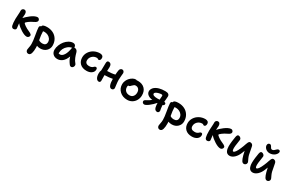

<svg xmlns="http://www.w3.org/2000/svg" viewBox="204 -2490 6837 4557"><g transform="rotate(30 3623.0 -211.5)"><path d="M139.2 -39.1Q94.2 -39.1 79.1 -95.5Q64 -151.9 64 -273.9Q64 -298.3 69.1 -366Q74.2 -433.6 74.2 -464.8Q74.2 -470.2 73.7 -482.4Q73.2 -494.6 73.2 -501Q73.2 -532.2 93.8 -550.5Q114.3 -568.8 139.2 -568.8Q170.9 -568.8 188 -544.2Q205.1 -519.5 205.1 -478Q205.1 -450.2 196.8 -369.1Q218.3 -394 252.7 -425.8Q287.1 -457.5 330.1 -490.7Q373 -523.9 419.7 -546.4Q466.3 -568.8 501 -568.8Q525.9 -568.8 543.5 -549.6Q561 -530.3 561 -506.8Q561 -464.4 484.9 -429.2Q409.2 -394 356.7 -354.2Q304.2 -314.5 304.2 -299.8Q304.2 -284.2 359.9 -244.6Q415.5 -205.1 488.8 -174.8Q513.7 -163.6 528.8 -155.3Q543.9 -147 557.4 -133.5Q570.8 -120.1 570.8 -106Q570.8 -79.1 551 -58.1Q531.2 -37.1 502 -37.1Q440.9 -37.1 345.2 -96.7Q249.5 -156.2 196.8 -219.2L191.9 -224.1Q193.8 -186.5 200.4 -143.8Q207 -101.1 207 -91.8Q207 -66.9 187.3 -53Q167.5 -39.1 139.2 -39.1Z M922.9 44.9Q867.7 44.9 826.7 26.9Q828.6 63 828.6 81.1Q828.6 128.4 825 164.1Q821.3 199.7 811.8 231.2Q802.2 262.7 783.9 279.3Q765.6 295.9 738.8 295.9Q710.9 295.9 690.7 276.1Q670.4 256.3 670.4 219.2Q670.4 199.2 681.4 152.3Q692.4 105.5 692.4 54.2Q692.4 -24.4 667 -164.3Q641.6 -304.2 638.7 -371.1Q638.2 -394 650.1 -407.5Q662.1 -420.9 681.6 -420.9Q687.5 -451.7 719.7 -465.3Q752 -479 814.5 -479Q906.7 -479 981.4 -442.1Q1056.2 -405.3 1101.3 -332Q1146.5 -258.8 1146.5 -161.1Q1146.5 -75.7 1084.5 -15.4Q1022.5 44.9 922.9 44.9ZM778.8 -333Q778.8 -249 804.7 -113.8Q819.3 -104.5 829.6 -99.1Q839.8 -93.8 860.1 -88.4Q880.4 -83 902.8 -83Q1010.7 -83 1010.7 -180.2Q1010.7 -230.5 981.2 -269.8Q951.7 -309.1 907.2 -328.6Q862.8 -348.1 813.5 -348.1Q802.2 -348.1 777.8 -344.2Q778.8 -340.3 778.8 -333Z M1398.4 59.1Q1323.2 59.1 1277.8 14.9Q1232.4 -29.3 1232.4 -102.1Q1232.4 -164.1 1258.3 -229.2Q1284.2 -294.4 1325.7 -346.2Q1367.2 -397.9 1424.1 -430.9Q1481 -463.9 1538.6 -463.9Q1572.3 -463.9 1593.8 -443.4Q1615.2 -422.9 1615.2 -387.2Q1615.2 -380.9 1614.3 -378.9Q1617.2 -379.9 1623.5 -379.9Q1656.7 -379.9 1680.7 -360.4Q1704.6 -340.8 1713.4 -309.1Q1728 -257.3 1734.6 -236.6Q1741.2 -215.8 1755.4 -179.7Q1769.5 -143.6 1786.9 -116.2Q1804.2 -88.9 1829.6 -59.1Q1840.8 -46.9 1842 -26.9Q1843.3 -6.8 1835.9 11.5Q1828.6 29.8 1812.7 43Q1796.9 56.2 1777.3 56.2Q1747.6 56.2 1731.4 34.2Q1695.8 -11.7 1673.8 -51.5Q1651.9 -91.3 1635.3 -147.9Q1615.2 -92.3 1587.6 -51.3Q1560.1 -10.3 1528.8 13.2Q1497.6 36.6 1465.1 47.9Q1432.6 59.1 1398.4 59.1ZM1361.3 -91.8Q1361.3 -77.6 1362.3 -71.8Q1376.5 -66.9 1400.4 -66.9Q1457.5 -66.9 1503.2 -136.5Q1548.8 -206.1 1568.4 -333Q1569.8 -341.3 1573.2 -350.1Q1511.7 -337.9 1462.9 -298.3Q1414.1 -258.8 1387.7 -204.3Q1361.3 -149.9 1361.3 -91.8Z M2137.2 -44.9Q2022.5 -44.9 1957.8 -107.4Q1893.1 -169.9 1893.1 -273.9Q1893.1 -354 1937 -421.9Q1981 -489.7 2054.7 -528.3Q2128.4 -566.9 2213.9 -566.9Q2256.8 -566.9 2282.5 -546.6Q2308.1 -526.4 2308.1 -485.8Q2308.1 -455.1 2294.7 -435.1Q2281.2 -415 2258.8 -415Q2246.6 -415 2233.6 -426Q2220.7 -437 2202.1 -437Q2127.4 -437 2076.7 -387.5Q2025.9 -337.9 2025.9 -268.1Q2025.9 -223.6 2053.2 -198.7Q2080.6 -173.8 2138.2 -173.8Q2168 -173.8 2190.2 -180.4Q2212.4 -187 2224.4 -196.5Q2236.3 -206.1 2245.6 -215.3Q2254.9 -224.6 2265.1 -231.2Q2275.4 -237.8 2288.1 -237.8Q2329.1 -237.8 2329.1 -186Q2329.1 -124.5 2274.9 -84.7Q2220.7 -44.9 2137.2 -44.9Z M2521 32.2Q2476.1 32.2 2448.5 -13.9Q2420.9 -60.1 2420.9 -136.2Q2420.9 -194.8 2439 -231.9Q2439.5 -258.3 2441.2 -326.7Q2442.9 -395 2442.9 -426.8Q2442.9 -498 2488.8 -498Q2529.3 -498 2550.5 -471.9Q2571.8 -445.8 2571.8 -397Q2571.8 -354 2566.9 -287.1Q2694.8 -289.1 2780.8 -312Q2784.2 -380.9 2793.9 -436Q2798.3 -462.9 2817.6 -481Q2836.9 -499 2862.8 -499Q2888.2 -499 2905.5 -478.8Q2922.9 -458.5 2922.9 -431.2Q2922.9 -411.1 2915.8 -350.8Q2908.7 -290.5 2908.7 -247.1Q2908.7 -186 2919.2 -114Q2929.7 -42 2929.7 -26.9Q2929.7 -1.5 2912.6 15.4Q2895.5 32.2 2868.7 32.2Q2844.2 32.2 2826.4 15.4Q2808.6 -1.5 2798.1 -32.5Q2787.6 -63.5 2782.7 -102.3Q2777.8 -141.1 2777.8 -189V-193.8Q2687 -173.8 2562 -171.9Q2562 -142.1 2563 -91.6Q2564 -41 2564 -18.1Q2564 3.9 2552 18.1Q2540 32.2 2521 32.2Z M3317.9 68.8Q3192.9 68.8 3112.3 -5.9Q3031.7 -80.6 3031.7 -196.8Q3031.7 -247.1 3053.7 -295.7Q3075.7 -344.2 3108.9 -378.4Q3142.1 -412.6 3181.6 -433.3Q3221.2 -454.1 3255.9 -454.1Q3275.9 -454.1 3289.1 -446.8Q3306.2 -450.2 3317.9 -450.2Q3437.5 -450.2 3505.6 -383.3Q3573.7 -316.4 3573.7 -201.2Q3573.7 -125.5 3540.3 -63.5Q3506.8 -1.5 3448 33.7Q3389.2 68.8 3317.9 68.8ZM3163.1 -195.8Q3163.1 -129.9 3203.9 -90.8Q3244.6 -51.8 3313 -51.8Q3371.6 -51.8 3407.2 -92.3Q3442.9 -132.8 3442.9 -199.2Q3442.9 -257.8 3412.4 -292.5Q3381.8 -327.1 3330.1 -327.1Q3306.6 -327.1 3290.8 -317.1Q3274.9 -307.1 3251 -283.2Q3245.6 -278.3 3235.6 -268.1Q3225.6 -257.8 3221.9 -254.4Q3218.3 -251 3210.9 -245.8Q3203.6 -240.7 3197 -239.3Q3190.4 -237.8 3181.6 -237.8Q3174.8 -237.8 3171.9 -238.8Q3163.1 -217.8 3163.1 -195.8Z M3723.6 -38.1Q3701.2 -38.1 3683.3 -54.2Q3665.5 -70.3 3665.5 -95.2Q3665.5 -110.8 3676.5 -123.8Q3687.5 -136.7 3714.4 -149.9Q3784.7 -183.6 3838.4 -229Q3760.3 -237.8 3712.4 -275.6Q3664.6 -313.5 3664.6 -370.1Q3664.6 -394 3674.3 -418.2Q3684.1 -442.4 3704.1 -466.3Q3724.1 -490.2 3759.5 -511Q3794.9 -531.7 3841.8 -544.9Q3910.6 -564 4007.3 -564Q4119.6 -564 4119.6 -482.9Q4119.6 -459.5 4114 -407.2Q4108.4 -355 4107.4 -331.1Q4153.3 -329.6 4153.3 -293Q4153.3 -259.3 4109.4 -243.2Q4112.3 -190.4 4119.6 -148.9Q4121.1 -141.6 4123.8 -129.2Q4126.5 -116.7 4127.9 -108.6Q4129.4 -100.6 4129.4 -96.2Q4129.4 -71.8 4115 -54.9Q4100.6 -38.1 4079.6 -38.1Q4018.1 -38.1 3997.6 -105Q3983.9 -152.8 3982.4 -227.1H3977.5H3978.5Q3918 -156.7 3841.6 -97.4Q3765.1 -38.1 3723.6 -38.1ZM3791.5 -377Q3791.5 -317.9 3932.6 -317.9Q3957.5 -317.9 3986.3 -320.8Q3993.7 -418.5 3993.7 -423.8Q3993.7 -439.9 3986.3 -447Q3979 -454.1 3962.4 -454.1Q3929.2 -454.1 3884.8 -441.9Q3846.2 -432.1 3818.8 -414.3Q3791.5 -396.5 3791.5 -377Z M4525.4 44.9Q4470.2 44.9 4429.2 26.9Q4431.2 63 4431.2 81.1Q4431.2 128.4 4427.5 164.1Q4423.8 199.7 4414.3 231.2Q4404.8 262.7 4386.5 279.3Q4368.2 295.9 4341.3 295.9Q4313.5 295.9 4293.2 276.1Q4272.9 256.3 4272.9 219.2Q4272.9 199.2 4283.9 152.3Q4294.9 105.5 4294.9 54.2Q4294.9 -24.4 4269.5 -164.3Q4244.1 -304.2 4241.2 -371.1Q4240.7 -394 4252.7 -407.5Q4264.6 -420.9 4284.2 -420.9Q4290 -451.7 4322.3 -465.3Q4354.5 -479 4417 -479Q4509.3 -479 4584 -442.1Q4658.7 -405.3 4703.9 -332Q4749 -258.8 4749 -161.1Q4749 -75.7 4687 -15.4Q4625 44.9 4525.4 44.9ZM4381.3 -333Q4381.3 -249 4407.2 -113.8Q4421.9 -104.5 4432.1 -99.1Q4442.4 -93.8 4462.6 -88.4Q4482.9 -83 4505.4 -83Q4613.3 -83 4613.3 -180.2Q4613.3 -230.5 4583.7 -269.8Q4554.2 -309.1 4509.8 -328.6Q4465.3 -348.1 4416 -348.1Q4404.8 -348.1 4380.4 -344.2Q4381.3 -340.3 4381.3 -333Z M5083.5 56.2Q4968.8 56.2 4904.1 -6.3Q4839.4 -68.8 4839.4 -172.9Q4839.4 -252.9 4883.3 -320.8Q4927.2 -388.7 5001 -427.2Q5074.7 -465.8 5160.2 -465.8Q5203.1 -465.8 5228.8 -445.6Q5254.4 -425.3 5254.4 -384.8Q5254.4 -354 5241 -334Q5227.5 -314 5205.1 -314Q5192.9 -314 5179.9 -325Q5167 -335.9 5148.4 -335.9Q5073.7 -335.9 5022.9 -286.4Q4972.2 -236.8 4972.2 -167Q4972.2 -122.6 4999.5 -97.9Q5026.9 -73.2 5084.5 -73.2Q5114.3 -73.2 5136.5 -79.8Q5158.7 -86.4 5170.7 -95.9Q5182.6 -105.5 5191.9 -114.7Q5201.2 -124 5211.4 -130.6Q5221.7 -137.2 5234.4 -137.2Q5275.4 -137.2 5275.4 -85Q5275.4 -23.9 5220.9 16.1Q5166.5 56.2 5083.5 56.2Z M5446.3 -39.1Q5401.4 -39.1 5386.2 -95.5Q5371.1 -151.9 5371.1 -273.9Q5371.1 -298.3 5376.2 -366Q5381.3 -433.6 5381.3 -464.8Q5381.3 -470.2 5380.9 -482.4Q5380.4 -494.6 5380.4 -501Q5380.4 -532.2 5400.9 -550.5Q5421.4 -568.8 5446.3 -568.8Q5478 -568.8 5495.1 -544.2Q5512.2 -519.5 5512.2 -478Q5512.2 -450.2 5503.9 -369.1Q5525.4 -394 5559.8 -425.8Q5594.2 -457.5 5637.2 -490.7Q5680.2 -523.9 5726.8 -546.4Q5773.4 -568.8 5808.1 -568.8Q5833 -568.8 5850.6 -549.6Q5868.2 -530.3 5868.2 -506.8Q5868.2 -464.4 5792 -429.2Q5716.3 -394 5663.8 -354.2Q5611.3 -314.5 5611.3 -299.8Q5611.3 -284.2 5667 -244.6Q5722.7 -205.1 5795.9 -174.8Q5820.8 -163.6 5835.9 -155.3Q5851.1 -147 5864.5 -133.5Q5877.9 -120.1 5877.9 -106Q5877.9 -79.1 5858.2 -58.1Q5838.4 -37.1 5809.1 -37.1Q5748 -37.1 5652.3 -96.7Q5556.6 -156.2 5503.9 -219.2L5499 -224.1Q5501 -186.5 5507.6 -143.8Q5514.2 -101.1 5514.2 -91.8Q5514.2 -66.9 5494.4 -53Q5474.6 -39.1 5446.3 -39.1Z M6086.4 3.9Q6050.3 3.9 6024.4 -12.2Q5998.5 -28.3 5984.6 -56.6Q5970.7 -85 5964.6 -117.2Q5958.5 -149.4 5958.5 -188Q5958.5 -242.7 5968 -325.2Q5977.5 -407.7 5986.8 -451.2Q5999 -522 6036.6 -522Q6066.9 -522 6091.3 -500.5Q6115.7 -479 6115.7 -451.2Q6115.7 -434.6 6101.1 -346.7Q6086.4 -258.8 6086.4 -214.8Q6086.4 -196.3 6087.4 -183.3Q6088.4 -170.4 6091.1 -156.5Q6093.8 -142.6 6099.9 -135.3Q6106 -127.9 6115.7 -127.9Q6164.6 -127.9 6234.4 -291Q6248.5 -321.3 6262.5 -360.1Q6276.4 -398.9 6284.9 -424.6Q6293.5 -450.2 6304.2 -474.1Q6314.9 -498 6328.1 -510Q6341.3 -522 6358.4 -522Q6392.6 -522 6413.8 -502.2Q6435.1 -482.4 6439.5 -449.2Q6470.2 -279.8 6479.5 -243.2Q6490.7 -201.2 6508.1 -164.3Q6525.4 -127.4 6535.9 -105.5Q6546.4 -83.5 6546.4 -66.9Q6546.4 -39.1 6526.1 -19Q6505.9 1 6478.5 1Q6440.4 1 6415.3 -40.3Q6390.1 -81.5 6366.7 -168Q6349.6 -229 6340.8 -278.8Q6336.4 -266.6 6327.1 -243.2Q6317.9 -219.7 6315.4 -212.9Q6276.9 -112.8 6214.6 -54.4Q6152.3 3.9 6086.4 3.9Z M6879.4 -523.9Q6846.2 -523.9 6816.7 -536.1Q6787.1 -548.3 6767.3 -567.1Q6747.6 -585.9 6736.1 -608.9Q6724.6 -631.8 6724.6 -653.8Q6724.6 -684.6 6740.7 -701.9Q6756.8 -719.2 6783.2 -719.2Q6813 -719.2 6838.4 -670.9Q6845.7 -657.7 6848.6 -653.1Q6851.6 -648.4 6858.6 -640.1Q6865.7 -631.8 6874.5 -628.9Q6883.3 -626 6895.5 -626Q6907.2 -626 6920.4 -633.1Q6933.6 -640.1 6941.4 -646.7Q6949.2 -653.3 6962.4 -666Q6963.9 -667.5 6969.7 -672.9Q6975.6 -678.2 6977.5 -679.9Q6979.5 -681.6 6984.4 -686Q6989.3 -690.4 6991.7 -691.9Q6994.1 -693.4 6998.8 -696.5Q7003.4 -699.7 7006.6 -701.2Q7009.8 -702.6 7014.2 -704.3Q7018.6 -706.1 7022.7 -706.5Q7026.9 -707 7031.2 -707Q7050.8 -707 7062 -695.3Q7073.2 -683.6 7073.2 -665Q7073.2 -643.6 7058.8 -618.9Q7044.4 -594.2 7019.8 -573Q6995.1 -551.8 6957.8 -537.8Q6920.4 -523.9 6879.4 -523.9ZM6760.3 74.2Q6731.4 74.2 6708.7 63.2Q6686 52.2 6671.9 34.2Q6657.7 16.1 6648.7 -9.5Q6639.6 -35.2 6636 -61.5Q6632.3 -87.9 6632.3 -118.2Q6632.3 -172.9 6641.8 -255.1Q6651.4 -337.4 6660.6 -380.9Q6672.9 -452.1 6710.4 -452.1Q6740.7 -452.1 6765.1 -430.2Q6789.6 -408.2 6789.6 -379.9Q6789.6 -363.3 6774.9 -276.4Q6760.3 -189.5 6760.3 -145Q6760.3 -126.5 6761.2 -113.5Q6762.2 -100.6 6764.9 -86.7Q6767.6 -72.8 6773.7 -65.4Q6779.8 -58.1 6789.6 -58.1Q6838.4 -58.1 6908.2 -221.2Q6922.4 -251.5 6936.3 -290.3Q6950.2 -329.1 6958.7 -354.7Q6967.3 -380.4 6978 -404.3Q6988.8 -428.2 7002 -440.2Q7015.1 -452.1 7032.2 -452.1Q7066.4 -452.1 7087.6 -432.1Q7108.9 -412.1 7113.3 -378.9Q7144 -209.5 7153.3 -172.9Q7164.6 -130.9 7181.9 -94Q7199.2 -57.1 7209.7 -34.9Q7220.2 -12.7 7220.2 3.9Q7220.2 30.8 7200 50.8Q7179.7 70.8 7152.3 70.8Q7114.3 70.8 7089.1 29.5Q7064 -11.7 7040.5 -98.1Q7023.4 -159.2 7014.6 -209Q7011.2 -200.2 7002.7 -177.7Q6994.1 -155.3 6989.3 -142.1Q6950.7 -42.5 6888.4 15.9Q6826.2 74.2 6760.3 74.2Z"/></g></svg>

Font: Shantell Sans Bouncy
Style: Regular
Weight: 600
Designer: Stephen Nixon, Anya Danilova, Shantell Martin
Foundry: Arrow Type
Version: Version 1.006;[9816181b4]